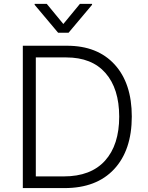

<svg xmlns="http://www.w3.org/2000/svg" viewBox="-20 -961 757 981"><path d="M309.7 0H96.6V-727.3H322.4Q478.3 -727.3 565.9 -631.2Q653.4 -535.2 653.4 -365.4Q653.1 -193.2 563 -96.6Q473 0 309.7 0ZM163 -59.7H305.8Q444.2 -59.7 516.7 -140.1Q589.1 -220.5 589.1 -365.4Q588.8 -508.2 519 -587.9Q449.2 -667.6 318.5 -667.6H163ZM218.8 -941.4 303.6 -838.4 388.5 -941.4H450.3V-936.4L330.3 -793.7H277L157 -936.4V-941.4Z"/></svg>

Font: Inter Light BETA
Style: Regular
Weight: 300
Designer: Rasmus Andersson
Foundry: rsms
Version: Version 3.011;git-f93a4a705